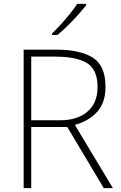

<svg xmlns="http://www.w3.org/2000/svg" viewBox="-20 -970 626 990"><path d="M269 -714Q394 -714 459 -672.5Q524 -631 524 -522Q524 -441 481 -393.5Q438 -346 366 -326L562 0H515L327 -315H141V0H102V-714ZM264 -678H141V-350H292Q379 -350 431 -394.5Q483 -439 483 -521Q483 -611 429 -644.5Q375 -678 264 -678ZM424 -942Q407 -921 382.5 -893.5Q358 -866 330 -838.5Q302 -811 277 -790H248V-797Q269 -817 294 -844.5Q319 -872 341.5 -900Q364 -928 378 -950H424Z"/></svg>

Font: Noto Sans Arabic UI XLt
Style: Regular
Weight: 200
Designer: Monotype Design Team, Nadine Chahine and Nizar Qandah
Foundry: Monotype Imaging Inc.
Version: Version 2.010; ttfautohint (v1.8.4.7-5d5b)